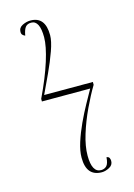

<svg xmlns="http://www.w3.org/2000/svg" viewBox="-113 -780 593 849"><g transform="rotate(-15 184.0 -355.0)"><path d="M246 10Q175 10 175 -75Q175 -106 187.5 -145Q200 -184 218.5 -224Q237 -264 257 -300Q277 -336 291 -361H70V-373Q111 -459 132 -526Q153 -593 153 -633Q153 -710 114 -710Q97 -710 88 -699.5Q79 -689 74 -661Q64 -666 61 -670.5Q58 -675 58 -682Q58 -702 76.5 -711Q95 -720 113 -720Q181 -720 181 -635Q181 -608 165.5 -564.5Q150 -521 128 -473.5Q106 -426 87 -386H310V-373Q286 -333 261 -280Q236 -227 219.5 -173.5Q203 -120 203 -77Q203 0 245 0Q260 0 270 -10Q280 -20 282 -49Q292 -48 295 -41.5Q298 -35 298 -28Q298 -9 280 0.5Q262 10 246 10Z"/></g></svg>

Font: Noto Serif Display Condensed Thin
Style: Regular
Weight: 100
Width: 3
Designer: Monotype Design Team
Foundry: Monotype Imaging Inc.
Version: Version 2.009